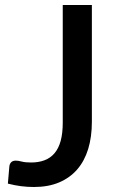

<svg xmlns="http://www.w3.org/2000/svg" viewBox="-20 -740 466 768"><path d="M347.5 -253Q347.5 -192.5 332.8 -144.2Q318 -96 288.8 -62.2Q259.5 -28.5 216.2 -10.2Q173 8 116 8Q90 8 64.5 4.8Q39 1.5 11.5 -5.5L17.5 -75.5Q19 -85.5 25.2 -91.5Q31.5 -97.5 43.5 -97.5Q52.5 -97.5 66.8 -93.8Q81 -90 104 -90Q134.5 -90 158.2 -99Q182 -108 198.2 -127.2Q214.5 -146.5 222.8 -176.8Q231 -207 231 -250V-720H347.5Z"/></svg>

Font: Lato
Style: Regular
Weight: 600
Designer: Lukasz Dziedzic
Foundry: tyPoland Lukasz Dziedzic
Version: Version 2.006; 2014-01-15; ttfautohint (v1.4.1)